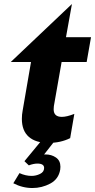

<svg xmlns="http://www.w3.org/2000/svg" viewBox="-20 -708 478 966"><path d="M90 -110Q90 -50 125 -19.5Q160 11 224 11Q285 11 333 -13L354 -135Q316 -120 291 -120Q250 -120 250 -158Q250 -168 251 -174L290 -396H416L438 -521H312L342 -688L34 -396H136L94 -152Q90 -132 90 -110ZM256 0H188L103 103L125 124Q149 115 168 115Q202 115 202 137Q202 157 181.5 167Q161 177 139 177Q109 177 78 163L47 214Q93 238 143 238Q191 238 233 215.5Q275 193 283 145Q284 140 284 131Q284 100 261.5 84.5Q239 69 209 69H202Z"/></svg>

Font: Geom Bold
Style: Bold Italic
Weight: 700
Italic angle: -10°
Version: Version 1.102